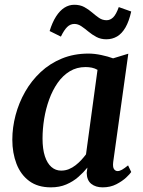

<svg xmlns="http://www.w3.org/2000/svg" viewBox="-20 -796 615 826"><path d="M467 -99Q464.5 -77 470.5 -68.5Q476.5 -60 486 -60Q494.5 -60 504.8 -65.8Q515 -71.5 531 -84.5L544.5 -56Q539.5 -48 522.8 -32.2Q506 -16.5 480.2 -3.2Q454.5 10 421.5 10Q391.5 10 372.5 -5.2Q353.5 -20.5 353 -52.5L356 -75Q339.5 -54.5 317 -34.8Q294.5 -15 265.2 -2.5Q236 10 199 10Q142.5 10 105.8 -17.2Q69 -44.5 51 -91.2Q33 -138 33 -195Q33 -247.5 47 -300.5Q61 -353.5 88 -401Q115 -448.5 154.8 -485.8Q194.5 -523 246.2 -544.2Q298 -565.5 361 -565.5Q386.5 -565.5 416 -559.2Q445.5 -553 466.5 -545L532 -565ZM399.5 -495.5Q388.5 -502 375.5 -504.8Q362.5 -507.5 348 -507.5Q310 -507.5 280 -489.2Q250 -471 228 -439.5Q206 -408 191.5 -368Q177 -328 170 -284.8Q163 -241.5 163 -200Q163 -155 173 -124.2Q183 -93.5 201 -77.8Q219 -62 243 -62Q260.5 -62 276 -68.2Q291.5 -74.5 305 -85Q318.5 -95.5 329.8 -107.8Q341 -120 350 -132ZM193.5 -662.5Q205 -700 221.2 -725.2Q237.5 -750.5 257.2 -763Q277 -775.5 299.5 -775.5Q324.5 -775.5 342.8 -765.5Q361 -755.5 376 -742.5Q391 -729.5 405.8 -719.2Q420.5 -709 438.5 -709Q454 -709 466.8 -721.2Q479.5 -733.5 491 -765.5L544.5 -746.5Q535 -704 519.8 -677.8Q504.5 -651.5 483.8 -639.2Q463 -627 437.5 -627Q413.5 -627 394.8 -637Q376 -647 360.5 -660Q345 -673 330.2 -683Q315.5 -693 300 -693Q282.5 -693 269 -679.8Q255.5 -666.5 242 -638.5Z"/></svg>

Font: Merriweather 24pt SemiBold
Style: Italic
Weight: 600
Italic angle: -7.8°
Version: Version 2.101